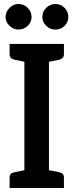

<svg xmlns="http://www.w3.org/2000/svg" viewBox="-20 -941 368 961"><path d="M102 0V-721H225V0ZM28 0V-52Q28 -64 34.5 -70.5Q41 -77 53 -79L116 -92L129 0ZM200 0 212 -92 276 -79Q287 -77 293.5 -70.5Q300 -64 300 -52V0ZM129 -721 116 -629 53 -642Q41 -645 34.5 -651.5Q28 -658 28 -670V-721ZM300 -721V-670Q300 -658 293.5 -651.5Q287 -645 276 -642L212 -629L200 -721ZM138 -856Q138 -830 118.5 -811.5Q99 -793 72 -793Q47 -793 27.5 -812Q8 -831 8 -856Q8 -882 27.5 -901.5Q47 -921 72 -921Q99 -921 118.5 -902Q138 -883 138 -856ZM322 -856Q322 -830 303 -811.5Q284 -793 257 -793Q231 -793 211.5 -811.5Q192 -830 192 -856Q192 -883 211.5 -902Q231 -921 257 -921Q284 -921 303 -902Q322 -883 322 -856Z"/></svg>

Font: Aleo SemiBold
Style: Regular
Weight: 600
Designer: Alessio Laiso
Foundry: Alessio Laiso
Version: Version 2.001;gftools[0.9.29]